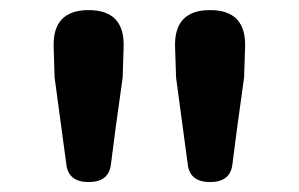

<svg xmlns="http://www.w3.org/2000/svg" viewBox="-20 -782 602 386"><path d="M158.2 -416Q117.2 -416 113.3 -452.1L89.8 -626L87.9 -686.5Q85 -761.7 158.2 -761.7Q231.4 -761.7 228.5 -686.5L226.6 -626L211.9 -520.5L203.1 -452.1Q199.2 -416 158.2 -416ZM402.3 -416Q361.3 -416 357.4 -452.1L334 -626L332 -686.5Q329.1 -761.7 402.3 -761.7Q475.6 -761.7 472.7 -686.5L470.7 -626L456.1 -520.5L447.3 -452.1Q443.4 -416 402.3 -416Z"/></svg>

Font: Bpmf GenSen Rounded B
Style: B
Weight: 700
Foundry: But Ko
Version: Version 1.320